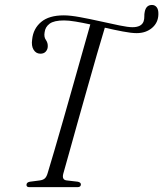

<svg xmlns="http://www.w3.org/2000/svg" viewBox="-20 -774 675 794"><path d="M241.5 -55Q235.5 -30.5 255 -28L302 -22.5Q314.5 -19.5 314.5 -11.5Q314.5 0 300 0H101.5Q89 0 89.5 -10Q90 -20 103.5 -22.5L145.5 -28Q159 -30 166 -36.8Q173 -43.5 177.5 -59.5Q188 -93 205 -151.8Q222 -210.5 242.8 -282.5Q263.5 -354.5 284.2 -428.2Q305 -502 323.2 -566.2Q341.5 -630.5 353.5 -673Q321 -680 292.5 -684.8Q264 -689.5 245 -689.5Q203.5 -689.5 185.2 -676Q167 -662.5 164.5 -640.5Q161 -621 169.8 -608.8Q178.5 -596.5 177.5 -581Q177 -569 168.8 -560.2Q160.5 -551.5 146 -552Q128.5 -552.5 118.8 -568.5Q109 -584.5 113 -611Q117.5 -655.5 150 -683Q182.5 -710.5 244 -710.5Q270.5 -710.5 311.2 -703Q352 -695.5 395.2 -685.8Q438.5 -676 474.2 -668.8Q510 -661.5 527.5 -661.5Q565.5 -661.5 574 -686Q577 -695.5 576.8 -705.5Q576.5 -715.5 578.5 -725Q584 -753.5 608.5 -753.5Q620.5 -753.5 628 -744Q635.5 -734.5 635 -715.5Q634.5 -680.5 609 -658.8Q583.5 -637 545 -637Q523 -637 487.8 -643.8Q452.5 -650.5 413.5 -659.5Q400 -615.5 381.2 -550.5Q362.5 -485.5 341.8 -412.2Q321 -339 301.2 -268.5Q281.5 -198 265.8 -141.5Q250 -85 241.5 -55Z"/></svg>

Font: Fraunces 144pt S050 Light
Style: Italic
Weight: 300
Italic angle: -16°
Version: Version 1.000; ttfautohint (v1.8.3)